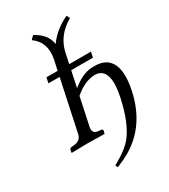

<svg xmlns="http://www.w3.org/2000/svg" viewBox="-213 -779 947 1079"><g transform="rotate(-30 261.0 -239.5)"><path d="M418 -437 410.6 -401.9H269.5L247.6 -297.9Q312 -351.6 372.1 -356.4Q382.8 -356.9 395 -356.9Q500 -356.9 515.1 -252.9Q522 -202.6 506.8 -131.8Q463.9 70.3 306.2 162.1Q269.5 183.1 224.1 201.2L216.3 186Q225.6 179.7 245.6 168.5Q310.1 130.9 341.3 91.8Q399.9 18.1 431.6 -128.9Q466.8 -293.9 387.2 -311.5Q378.9 -313 370.6 -313Q304.7 -311.5 237.8 -253.9L199.7 -74.2Q192.4 -38.6 220.2 -31.2Q226.6 -29.8 233.4 -28.8L252 -26.9Q258.3 -24.4 257.8 -19L253.9 0L251.5 2Q250.5 2 145 0L40.5 2L39.1 0L43 -19Q45.9 -25.9 52.7 -26.9L72.3 -28.8Q112.3 -32.7 122.1 -64.5Q123.5 -69.3 124.5 -74.2L194.3 -401.9H121.6L128.9 -437H201.7L216.3 -503.9Q236.3 -605.5 162.1 -659.2L182.6 -680.2Q257.8 -641.1 267.6 -573.2Q314 -639.6 399.4 -680.2L410.2 -659.2Q313 -604 291 -503.9L276.9 -437Z"/></g></svg>

Font: Linux Libertine Display Slanted O
Style: Slanted
Weight: 400
Designer: Philipp H. Poll
Foundry: Philipp H. Poll
Version: Version 5.0.9